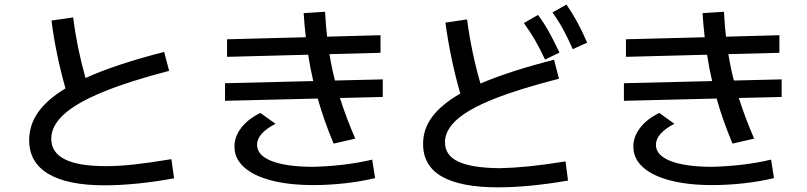

<svg xmlns="http://www.w3.org/2000/svg" viewBox="-20 -802 3497 832"><path d="M106.4 -194.3Q106.4 -259.8 144.8 -314.9Q183.1 -370.1 263.7 -418.9Q221.2 -569.8 203.1 -712.9L296.9 -726.6Q313 -597.7 350.6 -463.9Q477.5 -522 691.4 -577.1L712.9 -495.1Q535.2 -448.7 422.9 -402.1Q310.5 -355.5 256.3 -305.9Q202.1 -256.3 202.1 -200.2Q202.1 -82 438.5 -82Q494.1 -82 559.8 -89.1Q625.5 -96.2 722.7 -112.3L734.4 -29.3Q567.9 1 432.6 1Q272.5 1 189.5 -48.6Q106.4 -98.1 106.4 -194.3Z M996.1 -166Q995.1 -208.5 1025.1 -247.8Q1055.2 -287.1 1108.4 -312.5L1173.8 -265.6Q1134.3 -245.1 1114 -222.2Q1093.8 -199.2 1093.8 -174.8Q1093.8 -129.4 1155.8 -104.7Q1217.8 -80.1 1331.1 -79.1Q1396 -80.1 1465.3 -88.1Q1534.7 -96.2 1592.8 -110.4L1605.5 -30.3Q1544.9 -15.6 1475.3 -7.8Q1405.8 0 1337.9 0Q1232.9 0 1156 -20Q1079.1 -40 1037.6 -77.4Q996.1 -114.7 996.1 -166ZM955.1 -441.4 1337.4 -450.7Q1324.2 -507.3 1315.4 -564.9L963.9 -555.7V-631.8L1305.2 -640.6Q1298.3 -700.2 1295.9 -745.1L1388.7 -751Q1392.1 -686 1397.5 -643.1L1628.9 -649.4V-573.2L1407.7 -567.4Q1417.5 -506.8 1431.6 -453.1L1638.7 -458V-381.8L1453.1 -377.4Q1480 -292.5 1519.5 -201.2L1425.8 -179.7Q1383.8 -279.3 1356.9 -375L955.1 -365.2Z M1813.5 -178.7Q1813 -241.7 1852.5 -295.4Q1892.1 -349.1 1974.6 -396.5Q1931.2 -547.9 1910.2 -704.1L2003.9 -717.8Q2023.4 -572.3 2062 -439.9Q2187.5 -494.1 2380.9 -543L2402.3 -460.9Q2230.5 -417 2121.6 -373.8Q2012.7 -330.6 1960.4 -284.2Q1908.2 -237.8 1908.2 -185.5Q1908.2 -128.4 1966.8 -101.3Q2025.4 -74.2 2145.5 -73.2Q2201.7 -74.2 2268.6 -80.8Q2335.4 -87.4 2430.7 -102.5L2441.4 -19.5Q2270 9.8 2139.6 9.8Q1812 9.8 1813.5 -178.7ZM2250 -702.1 2311.5 -737.3Q2337.9 -701.7 2359.1 -663.3Q2380.4 -625 2404.3 -574.2L2341.8 -543.9Q2319.8 -591.3 2298.1 -628.7Q2276.4 -666 2250 -702.1ZM2374 -748 2434.6 -782.2Q2460.4 -745.1 2481.7 -705.8Q2502.9 -666.5 2524.4 -617.2L2461.9 -588.9Q2440.4 -638.2 2419.9 -675.5Q2399.4 -712.9 2374 -748Z M2724.6 -166Q2723.6 -208.5 2753.7 -247.8Q2783.7 -287.1 2836.9 -312.5L2902.3 -265.6Q2862.8 -245.1 2842.5 -222.2Q2822.3 -199.2 2822.3 -174.8Q2822.3 -129.4 2884.3 -104.7Q2946.3 -80.1 3059.6 -79.1Q3124.5 -80.1 3193.8 -88.1Q3263.2 -96.2 3321.3 -110.4L3334 -30.3Q3273.4 -15.6 3203.9 -7.8Q3134.3 0 3066.4 0Q2961.4 0 2884.5 -20Q2807.6 -40 2766.1 -77.4Q2724.6 -114.7 2724.6 -166ZM2683.6 -441.4 3065.9 -450.7Q3052.7 -507.3 3043.9 -564.9L2692.4 -555.7V-631.8L3033.7 -640.6Q3026.9 -700.2 3024.4 -745.1L3117.2 -751Q3120.6 -686 3126 -643.1L3357.4 -649.4V-573.2L3136.2 -567.4Q3146 -506.8 3160.2 -453.1L3367.2 -458V-381.8L3181.6 -377.4Q3208.5 -292.5 3248 -201.2L3154.3 -179.7Q3112.3 -279.3 3085.4 -375L2683.6 -365.2Z"/></svg>

Font: Pretendard GOV Medium
Style: Regular
Weight: 500
Designer: Base glyphs from Inter by Rasmus Andersson; Hangeul glyphs from Noto Sans CJK(Source Han Sans) by Jang Soo-young and Kan
Foundry: Kil Hyung-jin
Version: Version 1.309